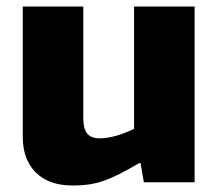

<svg xmlns="http://www.w3.org/2000/svg" viewBox="-20 -560 671 590"><path d="M203 10Q130 10 90 -30Q50 -70 50 -139V-540H236V-197Q236 -164 248 -149.5Q260 -135 287 -135Q309 -135 336 -142.5Q363 -150 392 -164V-540H578V0H422L412 -59H408Q374 -39 348.5 -26Q323 -13 300.5 -5Q278 3 255 6.5Q232 10 203 10Z"/></svg>

Font: Encode Sans Narrow
Style: ExtraBold
Weight: 800
Designer: Pablo Impallari, Andres Torresi
Foundry: Pablo Impallari, Andres Torresi
Version: Version 1.000; ttfautohint (v1.00) -l 8 -r 50 -G 200 -x 14 -